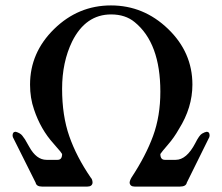

<svg xmlns="http://www.w3.org/2000/svg" viewBox="-20 -688 818 708"><path d="M752.9 -188.5 752 -182.6 668.9 -14.6Q666 0 643.6 0H476.6Q460 0 458 -13.7Q458 -21.5 464.8 -33.2Q517.6 -113.3 544.4 -186.5Q571.3 -259.8 571.3 -349.6Q571.3 -529.3 476.6 -606.4Q442.4 -634.8 389.6 -634.8Q295.9 -634.8 246.1 -535.2Q209 -459 209 -360.4Q209 -261.7 235.4 -186Q261.7 -110.4 314.5 -33.2Q321.3 -26.4 321.3 -13.7Q319.3 0 301.8 0H134.8Q114.3 0 111.3 -14.6L27.3 -182.6L26.4 -188.5Q26.4 -202.1 38.1 -202.1Q54.7 -197.3 62 -188Q69.3 -178.7 72.3 -173.8Q75.2 -168.9 80.6 -159.2Q85.9 -149.4 87.9 -146.5Q114.3 -98.6 151.4 -98.6H192.4Q209 -98.6 209 -120.1L202.1 -129.9Q197.3 -135.7 189.9 -144Q182.6 -152.3 177.7 -158.2Q129.9 -210.9 105.5 -284.2Q90.8 -326.2 90.8 -376Q90.8 -494.1 179.7 -581.1Q268.6 -668 389.2 -668Q509.8 -668 599.6 -581.5Q689.5 -495.1 689.5 -376Q689.5 -291 639.6 -211.9Q622.1 -180.7 599.1 -154.3Q576.2 -127.9 571.3 -120.1Q571.3 -98.6 587.9 -98.6H627.9Q668 -98.6 700.2 -160.2Q714.8 -189.5 725.1 -195.3Q735.4 -201.2 742.2 -202.1Q752.9 -202.1 752.9 -188.5Z"/></svg>

Font: Menaion Unicode
Style: Regular
Weight: 400
Designer: Aleksandr Andreev
Foundry: Ponomar Technologies, Inc.
Version: 2.0